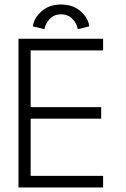

<svg xmlns="http://www.w3.org/2000/svg" viewBox="-20 -832 561 852"><path d="M126 -715Q130 -751 164 -781.5Q198 -812 251 -812Q303.5 -812 337.8 -782Q372 -752 376 -715L325.5 -702.5Q321 -727.5 301.5 -748Q282 -768.5 251 -768.5Q220 -768.5 201 -748.2Q182 -728 177 -702.5ZM62 -660H437.5V-608.5H116V-356.5H429V-305.5H116V-51.5H437.5V0H62Z"/></svg>

Font: League Spartan Light
Style: Regular
Weight: 277
Foundry: The League of Moveable Type
Version: Version 2.002